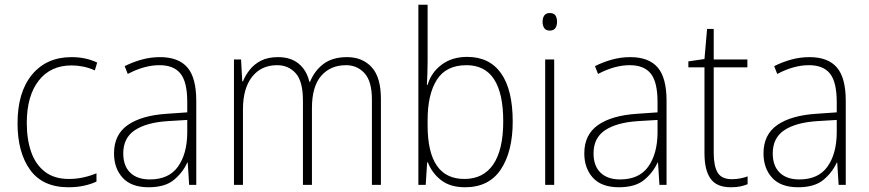

<svg xmlns="http://www.w3.org/2000/svg" viewBox="-20 -780 3665 810"><path d="M269 10Q160 10 107 -63.5Q54 -137 54 -260Q54 -391 115 -465Q176 -539 282 -539Q342 -539 390 -516L380 -483Q356 -494 331 -499Q306 -504 282 -504Q193 -504 143 -439.5Q93 -375 93 -261Q93 -192 111.5 -139Q130 -86 169.5 -55.5Q209 -25 271 -25Q302 -25 331.5 -31.5Q361 -38 387 -49V-14Q364 -3 334 3.5Q304 10 269 10Z M655 -539Q733 -539 770.5 -495.5Q808 -452 808 -355V0H778L772 -94H770Q751 -52 713.5 -21Q676 10 607 10Q534 10 497.5 -30Q461 -70 461 -133Q461 -212 519 -252.5Q577 -293 684 -300L770 -306V-349Q770 -434 741.5 -469.5Q713 -505 653 -505Q621 -505 588 -496Q555 -487 519 -468L506 -501Q540 -518 577.5 -528.5Q615 -539 655 -539ZM687 -269Q597 -263 548.5 -230.5Q500 -198 500 -133Q500 -80 529.5 -51.5Q559 -23 612 -23Q692 -23 730.5 -76.5Q769 -130 770 -219V-274Z M1444 -539Q1509 -539 1548 -496.5Q1587 -454 1587 -363V0H1549V-360Q1549 -437 1518 -471Q1487 -505 1440 -505Q1374 -505 1335 -460Q1296 -415 1296 -324V0H1258V-356Q1258 -437 1227.5 -471Q1197 -505 1149 -505Q1082 -505 1043.5 -456Q1005 -407 1005 -319V0H967V-529H997L1002 -437H1005Q1015 -462 1033.5 -485.5Q1052 -509 1081 -524Q1110 -539 1153 -539Q1207 -539 1240.5 -511Q1274 -483 1285 -435H1288Q1307 -482 1345 -510.5Q1383 -539 1444 -539Z M1784 -520Q1784 -497 1783 -469.5Q1782 -442 1781 -422H1784Q1799 -474 1843 -507Q1887 -540 1951 -540Q2045 -540 2094 -470.5Q2143 -401 2143 -267Q2143 -141 2093 -65.5Q2043 10 1942 10Q1880 10 1841.5 -19.5Q1803 -49 1785 -95H1782L1776 0H1745V-760H1784ZM1948 -505Q1862 -505 1823 -443.5Q1784 -382 1784 -274V-251Q1784 -25 1939 -25Q2019 -25 2061 -86.5Q2103 -148 2103 -268Q2103 -505 1948 -505Z M2299 -725Q2317 -725 2323.5 -714.5Q2330 -704 2330 -688Q2330 -672 2323 -661.5Q2316 -651 2299 -651Q2283 -651 2276 -661.5Q2269 -672 2269 -688Q2269 -704 2276 -714.5Q2283 -725 2299 -725ZM2318 -529V0H2280V-529Z M2639 -539Q2717 -539 2754.5 -495.5Q2792 -452 2792 -355V0H2762L2756 -94H2754Q2735 -52 2697.5 -21Q2660 10 2591 10Q2518 10 2481.5 -30Q2445 -70 2445 -133Q2445 -212 2503 -252.5Q2561 -293 2668 -300L2754 -306V-349Q2754 -434 2725.5 -469.5Q2697 -505 2637 -505Q2605 -505 2572 -496Q2539 -487 2503 -468L2490 -501Q2524 -518 2561.5 -528.5Q2599 -539 2639 -539ZM2671 -269Q2581 -263 2532.5 -230.5Q2484 -198 2484 -133Q2484 -80 2513.5 -51.5Q2543 -23 2596 -23Q2676 -23 2714.5 -76.5Q2753 -130 2754 -219V-274Z M3068 -24Q3087 -24 3104 -27.5Q3121 -31 3134 -36V-3Q3120 3 3103 6.5Q3086 10 3063 10Q3003 10 2977.5 -26.5Q2952 -63 2952 -133V-496H2884V-521L2952 -531L2963 -658H2991V-529H3133V-496H2991V-135Q2991 -80 3007.5 -52Q3024 -24 3068 -24Z M3395 -539Q3473 -539 3510.5 -495.5Q3548 -452 3548 -355V0H3518L3512 -94H3510Q3491 -52 3453.5 -21Q3416 10 3347 10Q3274 10 3237.5 -30Q3201 -70 3201 -133Q3201 -212 3259 -252.5Q3317 -293 3424 -300L3510 -306V-349Q3510 -434 3481.5 -469.5Q3453 -505 3393 -505Q3361 -505 3328 -496Q3295 -487 3259 -468L3246 -501Q3280 -518 3317.5 -528.5Q3355 -539 3395 -539ZM3427 -269Q3337 -263 3288.5 -230.5Q3240 -198 3240 -133Q3240 -80 3269.5 -51.5Q3299 -23 3352 -23Q3432 -23 3470.5 -76.5Q3509 -130 3510 -219V-274Z"/></svg>

Font: Noto Sans Lao Looped SemiCondensed ExtraLight
Style: Regular
Weight: 200
Width: 4
Designer: Mark Frömberg, Ben Mitchell
Foundry: The Fontpad Ltd
Version: Version 1.002; ttfautohint (v1.8.4.7-5d5b)